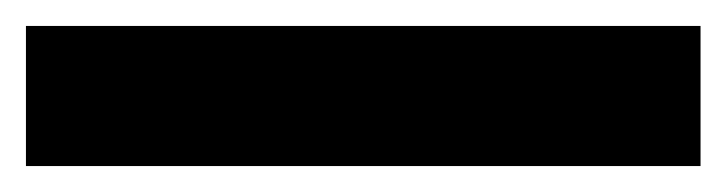

<svg xmlns="http://www.w3.org/2000/svg" viewBox="-20 -20 560 148"><path d="M520 0V108H0V0Z"/></svg>

Font: Fivo Sans
Style: Regular
Weight: 700
Designer: Alexander Slobzheninov
Foundry: Alexander Slobzheninov
Version: 1.0